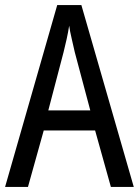

<svg xmlns="http://www.w3.org/2000/svg" viewBox="-20 -801 547 755"><path d="M416 -66 354 -288H152L90 -66H0L205 -781H300L506 -66ZM274 -596Q269 -619 262 -648.5Q255 -678 252 -700Q248 -674 242 -647Q236 -620 230 -596L170 -367H335Z"/></svg>

Font: Noto Sans Malayalam UI Condensed
Style: Regular
Weight: 400
Width: 3
Designer: Jelle Bosma - Monotype Design Team
Foundry: Monotype Imaging Inc.
Version: Version 2.104; ttfautohint (v1.8.4.7-5d5b)